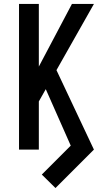

<svg xmlns="http://www.w3.org/2000/svg" viewBox="-20 -755 540 969"><path d="M260 194 191 126 337 -20 211 -305 176 -243V0H76V-735H176V-419L343 -735H454L265 -401L454 0Z"/></svg>

Font: Iosevka Semibold
Style: Regular
Weight: 600
Monospace: yes
Designer: Belleve Invis
Foundry: Belleve Invis
Version: Version 33.2.3; ttfautohint (v1.8.4)